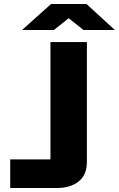

<svg xmlns="http://www.w3.org/2000/svg" viewBox="-20 -939 594 959"><path d="M31 0V-143H232V-729H414V-131Q414 -65 372.5 -32.5Q331 0 266 0ZM90 -789 235 -919H412L554 -789H397L323 -848L249 -789Z"/></svg>

Font: Hubot Sans SemiExpanded
Style: Bold
Weight: 700
Width: 6
Designer: Deni Anggara
Foundry: GitHub, Inc., Subsidiary of Microsoft Corporation
Version: Version 2.000